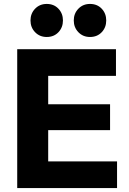

<svg xmlns="http://www.w3.org/2000/svg" viewBox="-20 -956 654 976"><path d="M67.5 0V-706H225V0ZM188 0V-135.5H575V0ZM188 -294.5V-426H539.5V-294.5ZM188 -570.5V-706H569.5V-570.5ZM217.5 -768Q182 -768 158.5 -792.2Q135 -816.5 135 -852Q135 -887.5 158.5 -911.8Q182 -936 217.5 -936Q254 -936 277 -911.8Q300 -887.5 300 -852Q300 -816.5 277 -792.2Q254 -768 217.5 -768ZM437.5 -768Q402 -768 378.5 -792.2Q355 -816.5 355 -852Q355 -887.5 378.5 -911.8Q402 -936 437.5 -936Q474 -936 497 -911.8Q520 -887.5 520 -852Q520 -816.5 497 -792.2Q474 -768 437.5 -768Z"/></svg>

Font: Marine Company Thin
Style: Regular
Weight: 100
Designer: Rodrigo Fuenzalida
Foundry: fragTYPE
Version: Version 1.000